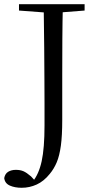

<svg xmlns="http://www.w3.org/2000/svg" viewBox="-35 -748 458 910"><path d="M68 142Q35 142 11.5 131.5Q-12 121 -15 96Q-11 75 4 66Q19 57 40 57Q61 57 76 63.5Q91 70 112 88L137 115V121H119V114Q149 78 162.5 16Q176 -46 176 -153Q176 -205 176 -257Q176 -309 175.5 -373Q175 -437 174.5 -523Q174 -609 172 -728H263Q261 -646 260.5 -562Q260 -478 260 -391V-180Q260 -105 253.5 -57.5Q247 -10 234 21Q221 52 201 76Q173 111 139 126.5Q105 142 68 142ZM55 -698V-728H366V-698L225 -687H202Z"/></svg>

Font: Noto Serif SC ExtraLight
Style: Regular
Weight: 400
Version: Version 2.002-H1;hotconv 1.1.0;makeotfexe 2.6.0